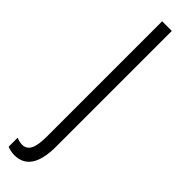

<svg xmlns="http://www.w3.org/2000/svg" viewBox="-279 -518 745 745"><g transform="rotate(45 93.5 -145.5)"><path d="M32 241C88 241 123 201 123 103V-532H70V100C70 160 58 191 24 191C14 191 2 188 -7 184V233C1 237 16 241 32 241Z"/></g></svg>

Font: Noto Sans Gurmukhi UI ExtraCondensed Light
Style: Regular
Weight: 300
Width: 2
Designer: Jelle Bosma - Monotype Design Team
Foundry: Monotype Imaging Inc.
Version: Version 2.004